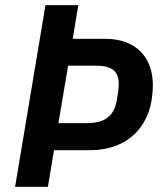

<svg xmlns="http://www.w3.org/2000/svg" viewBox="-20 -718 640 738"><path d="M164.1 0 187.5 -140.6H324.9C474.4 -140.6 567.5 -235.4 567.5 -391C567.5 -495.4 505.3 -568.9 383.5 -568.9H259.6L280.9 -698.2H154.8L38 0ZM204.5 -244.7 241.8 -465.6H349.4C409.4 -465.6 436.4 -444.2 436.4 -396C436.4 -384.6 435.7 -372.9 434.3 -365.1L429 -333.1C419 -273.1 383.9 -244.7 313.9 -244.7Z"/></svg>

Font: Margiela Mono Italic SmBold It
Style: Regular
Weight: 600
Designer: Mike Abbink, Paul van der Laan, Pieter van Rosmalen
Foundry: Bold Monday
Version: Version 2.003 2021